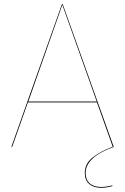

<svg xmlns="http://www.w3.org/2000/svg" viewBox="-20 -700 596 915"><path d="M462 191Q487 191 516 183L515 187Q487 195 462 195Q426 195 405 176.5Q384 158 384 124Q384 80 421.5 50.5Q459 21 517 -1L442 -212H113L38 0H34L275 -680H279L522 0Q388 49 388 124Q388 156 407.5 173.5Q427 191 462 191ZM441 -216 277 -677 115 -216Z"/></svg>

Font: FiraGO Four
Style: Regular
Weight: 100
Designer: bBox Type
Foundry: bBox Type GmbH
Version: Version 1.001